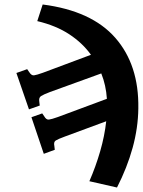

<svg xmlns="http://www.w3.org/2000/svg" viewBox="-20 -581 636 855"><path d="M501 254 378 226Q406 162 426 93Q446 24 453 -41L269 27Q239 38 228.5 44.5Q218 51 222 69L224 86L175 104L120 -59L168 -76L177 -63Q186 -47 198 -48.5Q210 -50 238 -60L456 -141Q452 -202 431 -254L202 -171Q173 -160 162.5 -153Q152 -146 155 -128L157 -111L109 -94L53 -256L101 -273L110 -260Q120 -244 131.5 -245.5Q143 -247 171 -257L385 -337Q348 -389 289 -428Q230 -467 146 -487L170 -561Q388 -533 493.5 -412.5Q599 -292 596 -99Q595 -11 570.5 77.5Q546 166 501 254Z"/></svg>

Font: Literata 36pt ExtraBold
Style: Italic
Weight: 800
Italic angle: -2°
Designer: Latin by Veronika Burian and Jose Scaglione. Greek by Irene Vlachou. Cyrillic by Vera Evstafieva
Foundry: TypeTogether
Version: Version 3.002